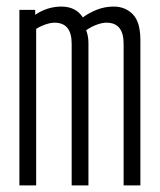

<svg xmlns="http://www.w3.org/2000/svg" viewBox="-20 -564 486 584"><path d="M39 0V-534H87V-519Q124 -544 167 -544Q188 -544 204.5 -536Q221 -528 232 -511Q249 -524 273.5 -534Q298 -544 326 -544Q361 -544 384 -520.5Q407 -497 407 -442V0H356V-431Q356 -495 304 -495Q291 -495 274.5 -489Q258 -483 242 -472Q249 -455 249 -433V0H198V-431Q198 -495 146 -495Q134 -495 118 -489.5Q102 -484 90 -476V0Z"/></svg>

Font: Georama ExtraCondensed Light
Style: Regular
Weight: 300
Width: 2
Designer: Jean-Baptiste Levee
Foundry: Production Type
Version: Version 1.000